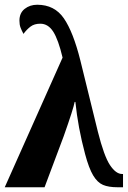

<svg xmlns="http://www.w3.org/2000/svg" viewBox="-25 -790 542 810"><path d="M239 -547Q221 -623 199.5 -656.5Q178 -690 145 -690Q120 -690 104 -678Q88 -666 74 -647Q66 -662 61.5 -674Q57 -686 57 -703Q57 -735 79 -752.5Q101 -770 132 -770Q205 -770 244.5 -712.5Q284 -655 314 -535L388 -234Q414 -131 439 -93.5Q464 -56 490 -56H494V0H471Q433 0 409.5 -10Q386 -20 368 -50Q350 -80 334 -140Q304 -252 293 -360H290Q285 -332 244 -216L163 0H-5Z"/></svg>

Font: Noto Serif CondBlack
Style: Regular
Weight: 900
Width: 3
Designer: Monotype Design Team
Foundry: Monotype Imaging Inc.
Version: Version 1.001